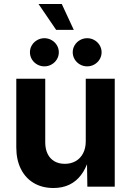

<svg xmlns="http://www.w3.org/2000/svg" viewBox="-20 -944 663 971"><path d="M62.4 -198.7V-545.9H208.8V-224.2Q208.8 -190.6 220.7 -166.1Q232.5 -141.7 254.8 -128.6Q277.1 -115.5 307.8 -115.5Q338.9 -115.5 362.8 -129.2Q386.7 -142.8 400.2 -168.6Q413.7 -194.4 413.7 -229.8V-545.9H560.3V0H421.8L419.7 -136.3H428.3Q413.5 -89.6 389.2 -58Q365 -26.3 330.1 -9.7Q295.3 6.8 250.3 6.8Q193.9 6.8 151.5 -18Q109.1 -42.8 85.7 -89.3Q62.4 -135.8 62.4 -198.7ZM347.8 -679.7Q347.8 -698.9 357.6 -715.2Q367.4 -731.5 384.2 -741.1Q401.1 -750.8 420.9 -750.8Q440.8 -750.8 457.5 -741.1Q474.2 -731.4 484 -715.2Q493.8 -698.9 493.8 -679.6Q493.8 -660.4 484 -644Q474.2 -627.7 457.5 -618.1Q440.8 -608.4 420.9 -608.4Q401.1 -608.4 384.2 -618.1Q367.4 -627.7 357.6 -644Q347.8 -660.4 347.8 -679.7ZM131.4 -679.7Q131.4 -698.9 141.2 -715.2Q151 -731.5 167.9 -741.1Q184.7 -750.8 204.5 -750.8Q224.4 -750.8 241.1 -741.1Q257.9 -731.4 267.7 -715.2Q277.5 -698.9 277.5 -679.6Q277.5 -660.4 267.7 -644Q257.9 -627.7 241.1 -618.1Q224.4 -608.4 204.5 -608.4Q184.7 -608.4 167.8 -618.1Q151 -627.7 141.2 -644Q131.4 -660.4 131.4 -679.7ZM174.7 -923.9H292.3L353.1 -793.1H263.9Z"/></svg>

Font: Raveo Variable
Style: Regular
Weight: 400
Designer: Jakub Foglar, Rasmus Andersson (Inter)
Foundry: Jakubfoglar.com
Version: Version 1.000;Glyphs 3.2.3 (3260)